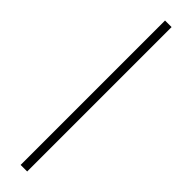

<svg xmlns="http://www.w3.org/2000/svg" viewBox="-336 -701 911 911"><g transform="rotate(45 120.0 -245.5)"><path d="M98 239V-730H142V239Z"/></g></svg>

Font: Gamine
Style: Bold
Weight: 700
Designer: Tapiwanashe Sebastian Garikayi
Version: Version 1.000